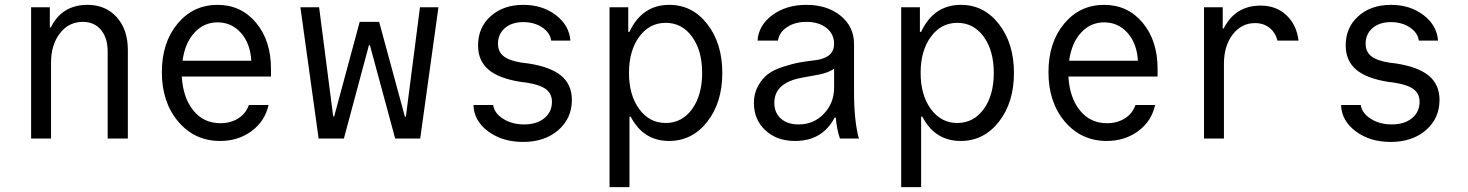

<svg xmlns="http://www.w3.org/2000/svg" viewBox="-20 -570 6040 790"><path d="M190 0H108V-540H185V-457H189Q235 -550 340 -550Q415 -550 460.5 -499Q506 -448 506 -365V0H423V-358Q423 -414 395.5 -447Q368 -480 321 -480Q263 -480 226.5 -433Q190 -386 190 -312Z M731 -320H1014Q1010 -391 971.5 -434.5Q933 -478 875 -478Q819 -478 780 -435.5Q741 -393 731 -320ZM1095 -286V-255H728Q733 -168 775.5 -115.5Q818 -63 887 -63Q929 -63 960.5 -83Q992 -103 1004 -138H1085Q1070 -71 1015 -30.5Q960 10 886 10Q781 10 713.5 -69.5Q646 -149 646 -273Q646 -395 710.5 -472.5Q775 -550 875 -550Q972 -550 1033.5 -476.5Q1095 -403 1095 -286Z M1291 0 1216 -540H1293L1351 -91H1355L1460 -480H1540L1646 -90H1650L1708 -540H1784L1709 0H1606L1502 -384H1498L1395 0Z M1928 -138H2009Q2014 -104 2050.5 -81Q2087 -58 2137 -58Q2188 -58 2219.5 -83.5Q2251 -109 2251 -151Q2251 -184 2227 -202.5Q2203 -221 2147 -230L2123 -233Q2033 -247 1990 -283.5Q1947 -320 1947 -383Q1947 -457 1999 -503.5Q2051 -550 2133 -550Q2212 -550 2267 -508Q2322 -466 2327 -403H2248Q2243 -436 2210.5 -457.5Q2178 -479 2133 -479Q2086 -479 2057.5 -454.5Q2029 -430 2029 -390Q2029 -357 2052.5 -338.5Q2076 -320 2128 -312L2153 -309Q2245 -295 2289 -258.5Q2333 -222 2333 -159Q2333 -83 2277 -34.5Q2221 14 2132 14Q2047 14 1988.5 -29.5Q1930 -73 1928 -138Z M2827.5 -419Q2786 -476 2719 -476Q2652 -476 2610 -418.5Q2568 -361 2568 -270Q2568 -179 2610 -121.5Q2652 -64 2719 -64Q2786 -64 2827.5 -121Q2869 -178 2869 -270Q2869 -362 2827.5 -419ZM2488 200V-540H2565V-439H2570Q2622 -550 2734 -550Q2829 -550 2890.5 -470.5Q2952 -391 2952 -270Q2952 -148 2890 -69Q2828 10 2733 10Q2627 10 2575 -90H2570V200Z M3412 -210V-287Q3389 -271 3349 -263Q3341 -261 3311.5 -256Q3282 -251 3278 -250Q3166 -229 3166 -147Q3166 -106 3193 -82Q3220 -58 3266 -58Q3328 -58 3370 -102Q3412 -146 3412 -210ZM3514 0H3436Q3423 -37 3419 -86H3414Q3364 10 3251 10Q3176 10 3129 -34Q3082 -78 3082 -146Q3082 -186 3099.5 -217Q3117 -248 3140.5 -265.5Q3164 -283 3203 -295.5Q3242 -308 3270 -313Q3298 -318 3340 -323Q3412 -334 3412 -390Q3412 -430 3380.5 -455Q3349 -480 3298 -480Q3251 -480 3218.5 -458.5Q3186 -437 3181 -403H3097Q3101 -466 3158 -508Q3215 -550 3298 -550Q3384 -550 3439 -505Q3494 -460 3494 -389V-193Q3494 -71 3514 0Z M4027.5 -419Q3986 -476 3919 -476Q3852 -476 3810 -418.5Q3768 -361 3768 -270Q3768 -179 3810 -121.5Q3852 -64 3919 -64Q3986 -64 4027.5 -121Q4069 -178 4069 -270Q4069 -362 4027.5 -419ZM3688 200V-540H3765V-439H3770Q3822 -550 3934 -550Q4029 -550 4090.5 -470.5Q4152 -391 4152 -270Q4152 -148 4090 -69Q4028 10 3933 10Q3827 10 3775 -90H3770V200Z M4379 -320H4662Q4658 -391 4619.5 -434.5Q4581 -478 4523 -478Q4467 -478 4428 -435.5Q4389 -393 4379 -320ZM4743 -286V-255H4376Q4381 -168 4423.5 -115.5Q4466 -63 4535 -63Q4577 -63 4608.5 -83Q4640 -103 4652 -138H4733Q4718 -71 4663 -30.5Q4608 10 4534 10Q4429 10 4361.5 -69.5Q4294 -149 4294 -273Q4294 -395 4358.5 -472.5Q4423 -550 4523 -550Q4620 -550 4681.5 -476.5Q4743 -403 4743 -286Z M5016 -307V0H4934V-540H5011V-453H5015Q5063 -547 5167 -547Q5231 -547 5273 -507.5Q5315 -468 5323 -403H5236Q5228 -436 5203.5 -455.5Q5179 -475 5144 -475Q5088 -475 5052 -428Q5016 -381 5016 -307Z M5498 -138H5579Q5584 -104 5620.5 -81Q5657 -58 5707 -58Q5758 -58 5789.5 -83.5Q5821 -109 5821 -151Q5821 -184 5797 -202.5Q5773 -221 5717 -230L5693 -233Q5603 -247 5560 -283.5Q5517 -320 5517 -383Q5517 -457 5569 -503.5Q5621 -550 5703 -550Q5782 -550 5837 -508Q5892 -466 5897 -403H5818Q5813 -436 5780.5 -457.5Q5748 -479 5703 -479Q5656 -479 5627.5 -454.5Q5599 -430 5599 -390Q5599 -357 5622.5 -338.5Q5646 -320 5698 -312L5723 -309Q5815 -295 5859 -258.5Q5903 -222 5903 -159Q5903 -83 5847 -34.5Q5791 14 5702 14Q5617 14 5558.5 -29.5Q5500 -73 5498 -138Z"/></svg>

Font: CommitMono
Style: 450Regular
Weight: 450
Designer: Eigil Nikolajsen
Foundry: Eigil Nikolajsen
Version: Version 1.002